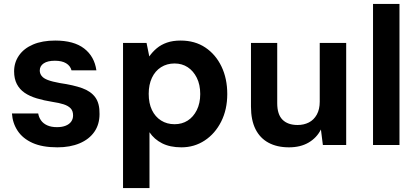

<svg xmlns="http://www.w3.org/2000/svg" viewBox="-20 -740 2127 980"><path d="M273 12Q196 12 146 -10.5Q96 -33 70 -72.5Q44 -112 41 -161H175Q178 -142 189 -126Q200 -110 220.5 -100.5Q241 -91 271 -91Q297 -91 315.5 -98.5Q334 -106 343.5 -119.5Q353 -133 353 -151Q353 -174 340.5 -187Q328 -200 305 -207.5Q282 -215 248 -220Q204 -227 167.5 -238Q131 -249 105.5 -266.5Q80 -284 66 -311Q52 -338 52 -376Q52 -421 77 -457Q102 -493 149 -513Q196 -533 262 -533Q357 -533 409.5 -492.5Q462 -452 472 -381H345Q339 -404 317.5 -417Q296 -430 260 -430Q223 -430 203 -416.5Q183 -403 183 -380Q183 -365 192.5 -352.5Q202 -340 224.5 -331.5Q247 -323 286 -316Q355 -306 399.5 -290Q444 -274 466.5 -243Q489 -212 488 -158Q488 -105 461.5 -67Q435 -29 386.5 -8.5Q338 12 273 12Z M608 220V-521H728L742 -452Q758 -475 780 -493.5Q802 -512 832 -522.5Q862 -533 902 -533Q975 -533 1028 -497.5Q1081 -462 1110.5 -400.5Q1140 -339 1140 -260Q1140 -181 1109 -119.5Q1078 -58 1025 -23Q972 12 906 12Q848 12 807.5 -8.5Q767 -29 743 -65V220ZM871 -106Q909 -106 938 -124.5Q967 -143 984.5 -178Q1002 -213 1002 -260Q1002 -308 984.5 -343Q967 -378 938 -397Q909 -416 871 -416Q832 -416 802 -397Q772 -378 755.5 -343Q739 -308 739 -261Q739 -213 755.5 -178.5Q772 -144 802 -125Q832 -106 871 -106Z M1455 12Q1394 12 1350.5 -11.5Q1307 -35 1284 -81Q1261 -127 1261 -196V-521H1395V-213Q1395 -156 1422 -129Q1449 -102 1499 -102Q1531 -102 1556.5 -115Q1582 -128 1597 -155Q1612 -182 1612 -221V-521H1747V0H1628L1618 -79Q1597 -37 1555.5 -12.5Q1514 12 1455 12Z M1884 0V-720H2019V0Z"/></svg>

Font: DM Sans 10pt
Style: Bold
Weight: 700
Version: Version 4.004;gftools[0.9.30]